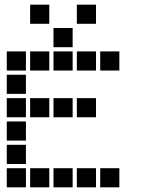

<svg xmlns="http://www.w3.org/2000/svg" viewBox="-20 -811 640 822"><path d="M110 -791Q109 -791 109 -791Q109 -791 109 -790V-710Q109 -709 109 -709Q109 -709 110 -709H190Q191 -709 191 -709Q191 -709 191 -710V-790Q191 -791 191 -791Q191 -791 190 -791ZM310 -791Q309 -791 309 -791Q309 -791 309 -790V-710Q309 -709 309 -709Q309 -709 310 -709H390Q391 -709 391 -709Q391 -709 391 -710V-790Q391 -791 391 -791Q391 -791 390 -791ZM210 -691Q209 -691 209 -691Q209 -691 209 -690V-610Q209 -609 209 -609Q209 -609 210 -609H290Q291 -609 291 -609Q291 -609 291 -610V-690Q291 -691 291 -691Q291 -691 290 -691ZM10 -591Q9 -591 9 -591Q9 -591 9 -590V-510Q9 -509 9 -509Q9 -509 10 -509H90Q91 -509 91 -509Q91 -509 91 -510V-590Q91 -591 91 -591Q91 -591 90 -591ZM110 -591Q109 -591 109 -591Q109 -591 109 -590V-510Q109 -509 109 -509Q109 -509 110 -509H190Q191 -509 191 -509Q191 -509 191 -510V-590Q191 -591 191 -591Q191 -591 190 -591ZM210 -591Q209 -591 209 -591Q209 -591 209 -590V-510Q209 -509 209 -509Q209 -509 210 -509H290Q291 -509 291 -509Q291 -509 291 -510V-590Q291 -591 291 -591Q291 -591 290 -591ZM310 -591Q309 -591 309 -591Q309 -591 309 -590V-510Q309 -509 309 -509Q309 -509 310 -509H390Q391 -509 391 -509Q391 -509 391 -510V-590Q391 -591 391 -591Q391 -591 390 -591ZM410 -591Q409 -591 409 -591Q409 -591 409 -590V-510Q409 -509 409 -509Q409 -509 410 -509H490Q491 -509 491 -509Q491 -509 491 -510V-590Q491 -591 491 -591Q491 -591 490 -591ZM10 -491Q9 -491 9 -491Q9 -491 9 -490V-410Q9 -409 9 -409Q9 -409 10 -409H90Q91 -409 91 -409Q91 -409 91 -410V-490Q91 -491 91 -491Q91 -491 90 -491ZM10 -391Q9 -391 9 -391Q9 -391 9 -390V-310Q9 -309 9 -309Q9 -309 10 -309H90Q91 -309 91 -309Q91 -309 91 -310V-390Q91 -391 91 -391Q91 -391 90 -391ZM110 -391Q109 -391 109 -391Q109 -391 109 -390V-310Q109 -309 109 -309Q109 -309 110 -309H190Q191 -309 191 -309Q191 -309 191 -310V-390Q191 -391 191 -391Q191 -391 190 -391ZM210 -391Q209 -391 209 -391Q209 -391 209 -390V-310Q209 -309 209 -309Q209 -309 210 -309H290Q291 -309 291 -309Q291 -309 291 -310V-390Q291 -391 291 -391Q291 -391 290 -391ZM310 -391Q309 -391 309 -391Q309 -391 309 -390V-310Q309 -309 309 -309Q309 -309 310 -309H390Q391 -309 391 -309Q391 -309 391 -310V-390Q391 -391 391 -391Q391 -391 390 -391ZM10 -291Q9 -291 9 -291Q9 -291 9 -290V-210Q9 -209 9 -209Q9 -209 10 -209H90Q91 -209 91 -209Q91 -209 91 -210V-290Q91 -291 91 -291Q91 -291 90 -291ZM10 -191Q9 -191 9 -191Q9 -191 9 -190V-110Q9 -109 9 -109Q9 -109 10 -109H90Q91 -109 91 -109Q91 -109 91 -110V-190Q91 -191 91 -191Q91 -191 90 -191ZM10 -91Q9 -91 9 -91Q9 -91 9 -90V-10Q9 -9 9 -9Q9 -9 10 -9H90Q91 -9 91 -9Q91 -9 91 -10V-90Q91 -91 91 -91Q91 -91 90 -91ZM110 -91Q109 -91 109 -91Q109 -91 109 -90V-10Q109 -9 109 -9Q109 -9 110 -9H190Q191 -9 191 -9Q191 -9 191 -10V-90Q191 -91 191 -91Q191 -91 190 -91ZM210 -91Q209 -91 209 -91Q209 -91 209 -90V-10Q209 -9 209 -9Q209 -9 210 -9H290Q291 -9 291 -9Q291 -9 291 -10V-90Q291 -91 291 -91Q291 -91 290 -91ZM310 -91Q309 -91 309 -91Q309 -91 309 -90V-10Q309 -9 309 -9Q309 -9 310 -9H390Q391 -9 391 -9Q391 -9 391 -10V-90Q391 -91 391 -91Q391 -91 390 -91ZM410 -91Q409 -91 409 -91Q409 -91 409 -90V-10Q409 -9 409 -9Q409 -9 410 -9H490Q491 -9 491 -9Q491 -9 491 -10V-90Q491 -91 491 -91Q491 -91 490 -91Z"/></svg>

Font: Doto ExtraBold
Style: Regular
Weight: 800
Monospace: yes
Version: Version 1.000